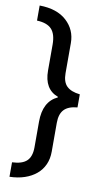

<svg xmlns="http://www.w3.org/2000/svg" viewBox="-96 -754 517 954"><g transform="rotate(10 163.0 -277.0)"><path d="M24 -709Q112 -708 160.5 -663.5Q209 -619 209 -552V-400Q209 -356 230.5 -335Q252 -314 297 -309V-243Q251 -239 230 -216.5Q209 -194 209 -150V-4Q209 32 196 61Q183 90 158.5 110.5Q134 131 100 142.5Q66 154 24 155V82Q75 80 98 58Q121 36 121 -11V-140Q121 -242 192 -275V-278Q121 -304 121 -398V-529Q121 -582 98 -606.5Q75 -631 24 -633Z"/></g></svg>

Font: Mukta Vaani Medium
Style: Regular
Weight: 500
Designer: Noopur Datye, Girish Dalvi, Yashodeep Gholap, Pallavi Karambelkar
Foundry: Ek Type
Version: Version 2.538;PS 1.000;hotconv 16.6.51;makeotf.lib2.5.65220;